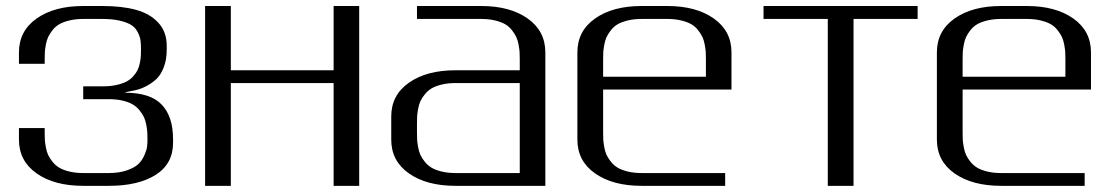

<svg xmlns="http://www.w3.org/2000/svg" viewBox="-20 -603 3623 623"><path d="M250 -310.5ZM312.5 -583.5Q376.5 -583.5 421.6 -571Q466.8 -558.6 493.9 -529.1Q521 -499.5 521 -454.1V-441.9Q521 -409.2 511.2 -384.3Q501.5 -359.4 487.1 -346.2Q472.7 -333 455.1 -323.7Q437.5 -314.5 422.9 -311.3Q408.2 -308.1 397.2 -305.9Q386.2 -303.7 385.3 -302.2Q467.8 -302.2 504.6 -263.7Q541.5 -225.1 541.5 -151.9V-139.6Q541.5 -71.3 485.1 -35.6Q428.7 0 333.5 0H250Q156.2 0 98.9 -40.3Q41.5 -80.6 41.5 -149.9V-187.5H125V-172.9Q125 -159.7 125.5 -149.9Q126 -140.1 128.7 -125.5Q131.3 -110.8 136.2 -100.3Q141.1 -89.8 150.4 -78.1Q159.7 -66.4 172.4 -58.8Q185.1 -51.3 205.1 -46.4Q225.1 -41.5 250 -41.5H332.5Q366.2 -41.5 391.1 -50Q416 -58.6 428.5 -70.3Q440.9 -82 448.2 -98.6Q455.6 -115.2 457 -126.2Q458.5 -137.2 458.5 -149.9Q458.5 -163.1 458 -172.9Q457.5 -182.6 454.8 -197.3Q452.1 -211.9 447.3 -222.4Q442.4 -232.9 433.1 -244.6Q423.8 -256.3 411.1 -263.9Q398.4 -271.5 378.4 -276.4Q358.4 -281.2 333.5 -281.2H250V-322.8H312.5Q337.4 -322.8 357.2 -327.1Q377 -331.5 389.9 -338.1Q402.8 -344.7 412.1 -355.2Q421.4 -365.7 426.3 -375.5Q431.2 -385.3 433.8 -398.7Q436.5 -412.1 437 -421.4Q437.5 -430.7 437.5 -443.8Q437.5 -460.9 435.8 -472.7Q434.1 -484.4 427 -498.5Q419.9 -512.7 407 -521.2Q394 -529.8 370.1 -535.6Q346.2 -541.5 312.5 -541.5H250Q225.1 -541.5 205.1 -536.6Q185.1 -531.7 172.4 -524.4Q159.7 -517.1 150.4 -505.1Q141.1 -493.2 136.2 -482.7Q131.3 -472.2 128.7 -457.5Q126 -442.9 125.5 -433.3Q125 -423.8 125 -410.6V-396H41.5V-433.1Q41.5 -502.4 98.9 -543Q156.2 -583.5 250 -583.5Z M1145.5 -583.5V0H1062.5V-333.5H729V0H645.5V-583.5H729V-375H1062.5V-583.5Z M1333 -541.5V-583.5H1541.5Q1634.8 -583.5 1692.1 -543Q1749.5 -502.4 1749.5 -433.1V0H1458Q1364.3 0 1306.9 -40.3Q1249.5 -80.6 1249.5 -149.9V-225.1Q1249.5 -294.4 1306.9 -334.7Q1364.3 -375 1458 -375H1666.5V-410.6Q1666.5 -423.8 1666 -433.3Q1665.5 -442.9 1662.8 -457.5Q1660.2 -472.2 1655.3 -482.7Q1650.4 -493.2 1641.1 -505.1Q1631.8 -517.1 1619.1 -524.4Q1606.4 -531.7 1586.4 -536.6Q1566.4 -541.5 1541.5 -541.5ZM1666.5 -41.5V-333.5H1458Q1433.1 -333.5 1413.1 -328.6Q1393.1 -323.7 1380.4 -316.2Q1367.7 -308.6 1358.4 -296.9Q1349.1 -285.2 1344.2 -274.7Q1339.4 -264.2 1336.7 -249.5Q1334 -234.9 1333.5 -225.1Q1333 -215.3 1333 -202.1V-172.9Q1333 -159.7 1333.5 -149.9Q1334 -140.1 1336.7 -125.5Q1339.4 -110.8 1344.2 -100.3Q1349.1 -89.8 1358.4 -78.1Q1367.7 -66.4 1380.4 -58.8Q1393.1 -51.3 1413.1 -46.4Q1433.1 -41.5 1458 -41.5Z M2353.5 -312.5H1937V-172.9Q1937 -159.7 1937.5 -149.9Q1938 -140.1 1940.7 -125.5Q1943.4 -110.8 1948.2 -100.3Q1953.1 -89.8 1962.4 -78.1Q1971.7 -66.4 1984.4 -58.8Q1997.1 -51.3 2017.1 -46.4Q2037.1 -41.5 2062 -41.5H2333V0H2062Q1968.3 0 1910.9 -40.3Q1853.5 -80.6 1853.5 -149.9V-433.1Q1853.5 -502.4 1910.9 -543Q1968.3 -583.5 2062 -583.5H2145.5Q2238.8 -583.5 2296.1 -543Q2353.5 -502.4 2353.5 -433.1ZM1937 -354H2270.5V-410.6Q2270.5 -423.8 2270 -433.3Q2269.5 -442.9 2266.8 -457.5Q2264.2 -472.2 2259.3 -482.7Q2254.4 -493.2 2245.1 -505.1Q2235.8 -517.1 2223.1 -524.4Q2210.4 -531.7 2190.4 -536.6Q2170.4 -541.5 2145.5 -541.5H2062Q2037.1 -541.5 2017.1 -536.6Q1997.1 -531.7 1984.4 -524.4Q1971.7 -517.1 1962.4 -505.1Q1953.1 -493.2 1948.2 -482.7Q1943.4 -472.2 1940.7 -457.5Q1938 -442.9 1937.5 -433.3Q1937 -423.8 1937 -410.6Z M2957.5 -583.5V-541.5H2749.5V0H2666V-541.5H2457.5V-583.5Z M3520 -312.5H3103.5V-172.9Q3103.5 -159.7 3104 -149.9Q3104.5 -140.1 3107.2 -125.5Q3109.9 -110.8 3114.7 -100.3Q3119.6 -89.8 3128.9 -78.1Q3138.2 -66.4 3150.9 -58.8Q3163.6 -51.3 3183.6 -46.4Q3203.6 -41.5 3228.5 -41.5H3499.5V0H3228.5Q3134.8 0 3077.4 -40.3Q3020 -80.6 3020 -149.9V-433.1Q3020 -502.4 3077.4 -543Q3134.8 -583.5 3228.5 -583.5H3312Q3405.3 -583.5 3462.6 -543Q3520 -502.4 3520 -433.1ZM3103.5 -354H3437V-410.6Q3437 -423.8 3436.5 -433.3Q3436 -442.9 3433.3 -457.5Q3430.7 -472.2 3425.8 -482.7Q3420.9 -493.2 3411.6 -505.1Q3402.3 -517.1 3389.6 -524.4Q3377 -531.7 3356.9 -536.6Q3336.9 -541.5 3312 -541.5H3228.5Q3203.6 -541.5 3183.6 -536.6Q3163.6 -531.7 3150.9 -524.4Q3138.2 -517.1 3128.9 -505.1Q3119.6 -493.2 3114.7 -482.7Q3109.9 -472.2 3107.2 -457.5Q3104.5 -442.9 3104 -433.3Q3103.5 -423.8 3103.5 -410.6Z"/></svg>

Font: Gputeks
Style: Regular
Weight: 500
Version: Version 0.9